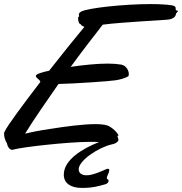

<svg xmlns="http://www.w3.org/2000/svg" viewBox="-100 -717 893 942"><path d="M481 -53C481 -60 451 -94 425 -102C411 -106 392 -108 368 -108C309 -108 224 -97 143 -84C94 -77 55 -69 23 -61C59 -121 143 -242 187 -305C258 -306 446 -319 466 -323C489 -326 517 -335 528 -342C531 -343 532 -348 532 -354C532 -369 521 -395 495 -400C477 -403 455 -405 430 -405C376 -405 308 -398 247 -389C293 -453 362 -542 404 -596C503 -609 708 -618 727 -621C747 -624 758 -632 762 -643C765 -654 763 -651 771 -659C772 -660 773 -661 773 -662C773 -665 767 -665 763 -667C762 -667 762 -669 762 -676C762 -682 760 -688 743 -691C716 -695 679 -697 639 -697C508 -697 335 -678 300 -661C289 -656 287 -650 287 -646C287 -643 288 -640 288 -637C288 -636 287 -635 285 -634C284 -633 283 -631 283 -628C283 -618 287 -601 292 -600C301 -597 297 -591 306 -589L314 -585C272 -535 207 -454 141 -370C107 -363 84 -355 79 -350C77 -348 76 -346 76 -344C76 -335 94 -327 97 -318C97 -317 98 -316 98 -315C13 -204 -64 -101 -78 -70C-80 -67 -80 -63 -80 -59C-80 -46 -75 -28 -66 -14C-64 0 -54 18 -40 18C-38 18 -37 18 -35 17C11 4 237 -21 341 -21C357 -21 377 -21 386 -20C302 13 213 68 213 140C213 184 250 205 301 205C355 205 381 197 417 187C425 185 433 178 433 169C433 163 424 163 424 156C424 147 436 131 436 118C436 113 433 111 430 111C426 111 421 113 419 114C394 125 354 143 325 143C301 143 286 132 286 114C286 70 383 7 446 -8C464 -12 467 -14 476 -21C479 -24 481 -27 481 -31C481 -38 476 -46 476 -49C476 -50 477 -51 479 -51C480 -51 481 -52 481 -53Z"/></svg>

Font: Oregano
Style: Italic
Weight: 400
Italic angle: -12°
Designer: Astigmatic (AOETI)
Foundry: Astigmatic (AOETI)
Version: Version 1.000